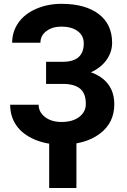

<svg xmlns="http://www.w3.org/2000/svg" viewBox="-20 -740 657 995"><path d="M414.1 -515.1Q414.1 -555.7 382.3 -578.9Q350.6 -602.1 298.3 -602.1Q251.5 -602.1 220.5 -578.9Q189.5 -555.7 189.5 -518.6H43Q43 -576.2 75.4 -622.3Q107.9 -668.5 167.7 -694.3Q227.5 -720.2 298.3 -720.2Q421.4 -720.2 491.2 -667.5Q561 -614.7 561 -518.1Q561 -470.7 532.5 -430.2Q503.9 -389.6 451.2 -365.2Q509.8 -344.7 541 -303Q572.3 -261.2 572.3 -199.2Q572.3 -103.5 497.3 -47.1Q422.4 9.3 298.3 9.3Q220.7 9.3 158.7 -17.3Q96.7 -43.9 64.7 -90.1Q32.7 -136.2 32.7 -197.3H180.2Q180.2 -159.2 213.4 -133.5Q246.6 -107.9 298.3 -107.9Q356.9 -107.9 390.9 -134.3Q424.8 -160.6 424.8 -201.2Q424.8 -256.8 394.5 -281Q364.3 -305.2 306.2 -305.2H218.8V-419.9H309.1Q414.1 -421.4 414.1 -515.1ZM376 234.4H234.9V-40H376Z"/></svg>

Font: RobotoInd
Style: Bold
Weight: 700
Designer: Google
Version: Version 2.001150; 2014